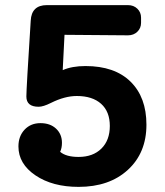

<svg xmlns="http://www.w3.org/2000/svg" viewBox="-20 -720 643 750"><path d="M314 -462Q428 -462 490 -401Q552 -340 552 -233Q552 -123 479.5 -56.5Q407 10 287 10Q185 10 118.5 -35Q52 -80 52 -148Q52 -188 76 -213.5Q100 -239 138 -239Q176 -239 199 -217.5Q222 -196 222 -162Q222 -142 215 -127Q238 -107 287 -107Q343 -107 376 -139.5Q409 -172 409 -228Q409 -284 375 -314.5Q341 -345 280 -345Q233 -345 179 -318Q149 -303 131 -303Q83 -303 83 -343Q83 -373 100 -639Q103 -700 163 -700H480Q502 -700 516.5 -686Q531 -672 531 -651V-631Q531 -610 516.5 -596Q502 -582 480 -582L232 -584L225 -446Q261 -462 314 -462Z"/></svg>

Font: Solway
Style: Bold
Weight: 700
Designer: Mariya V. Pigoulevskaya
Foundry: The Northern Block Ltd.
Version: Version 1.000;hotconv 1.0.109;makeotfexe 2.5.65596